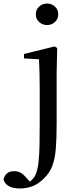

<svg xmlns="http://www.w3.org/2000/svg" viewBox="-104 -797 442 1088"><path d="M9 271Q-33 271 -56 256.5Q-79 242 -84 220Q-73 173 -24 173Q-4 173 12 181.5Q28 190 45 210L77 245V252H50V243Q64 234 76.5 222.5Q89 211 97 194Q109 167 114 124.5Q119 82 120 25Q121 -32 121 -99V-293Q121 -343 120 -383.5Q119 -424 117 -461L32 -466V-491L205 -534L220 -525L217 -382V-97Q217 -10 212 48Q207 106 192 144.5Q177 183 147 212Q116 244 82 257.5Q48 271 9 271ZM163 -655Q137 -655 118 -672Q99 -689 99 -716Q99 -743 118 -760Q137 -777 163 -777Q188 -777 207 -760Q226 -743 226 -716Q226 -689 207 -672Q188 -655 163 -655Z"/></svg>

Font: Noto Serif TC ExtraLight Medium
Style: Regular
Weight: 500
Version: Version 2.002-H1;hotconv 1.1.0;makeotfexe 2.6.0